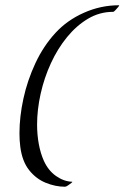

<svg xmlns="http://www.w3.org/2000/svg" viewBox="-20 -677 473 730"><path d="M227 33Q191 33 154 18Q117 3 90.5 -30.5Q64 -64 57 -120Q54 -144 54 -170Q54 -233 69 -302Q84 -371 114.5 -436.5Q145 -502 191 -552Q235 -600 299 -628.5Q363 -657 432 -657Q435 -657 430 -651Q425 -645 419 -638.5Q413 -632 410 -632Q359 -632 315 -606Q271 -580 235 -536Q199 -492 173.5 -436.5Q148 -381 134.5 -320.5Q121 -260 121 -203Q121 -165 127.5 -129.5Q134 -94 147 -65Q164 -28 193.5 -7.5Q223 13 254 14Q257 14 251.5 18.5Q246 23 238.5 28Q231 33 227 33Z"/></svg>

Font: Kings
Style: Regular
Weight: 400
Designer: Robert E. Leuschke
Foundry: Robert E. Leuschke
Version: Version 1.010; ttfautohint (v1.8.3)